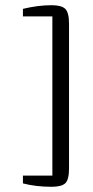

<svg xmlns="http://www.w3.org/2000/svg" viewBox="-20 -616 356 737"><path d="M245 -524V30Q245 74 230.5 87.5Q216 101 178 101Q118 101 68 88V58H181V-553H68V-582Q126 -596 178 -596Q216 -596 230.5 -582Q245 -568 245 -524Z"/></svg>

Font: Aikya
Style: Regular
Weight: 400
Designer: Neelakash Kshetrimayum (Latin subset based on Merriweather by Eben Sorkin)
Foundry: Brand New Type
Version: Version 1.00 b005